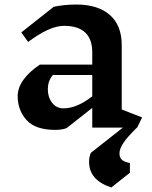

<svg xmlns="http://www.w3.org/2000/svg" viewBox="-20 -563 670 847"><path d="M585 0H584Q543 40 525 66.5Q507 93 507 114Q507 132 518 142Q529 152 553 156V199L471 264Q373 232 373 151Q373 129 381 111L522 0H387V-87L274 2Q254 10 224 10Q136 10 97 -33.5Q58 -77 58 -139Q58 -175 83 -210.5Q108 -246 156 -278H387V-332Q387 -449 262 -449Q199 -449 104 -378L74 -420L217 -533Q263 -543 317 -543Q412 -543 464.5 -497Q517 -451 517 -364V-80L607 -45ZM387 -138V-232H213Q201 -217 196 -202Q191 -187 191 -169Q191 -134 210 -109.5Q229 -85 260 -85Q319 -85 387 -138Z"/></svg>

Font: Inknut Antiqua Medium
Style: Regular
Weight: 500
Designer: Claus Eggers Sørensen
Foundry: Claus Eggers Sørensen
Version: Version 1.003; ttfautohint (v1.8.2) -l 8 -r 50 -G 200 -x 14 